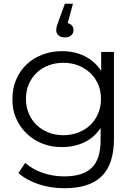

<svg xmlns="http://www.w3.org/2000/svg" viewBox="-20 -802 726 1021"><path d="M586 -526V-64Q586 71 521 135Q456 199 323 199Q250 199 185 177.5Q120 156 78 118L114 64Q152 98 206.5 117Q261 136 321 136Q421 136 468 90Q515 44 515 -55V-122Q482 -71 429 -45.5Q376 -20 310 -20Q255 -19 206.5 -38Q158 -57 122 -91.5Q86 -126 65.5 -173Q45 -220 46 -276Q46 -332 66 -379Q86 -426 121.5 -459.5Q157 -493 205.5 -511.5Q254 -530 310 -530Q377 -530 431 -503Q485 -476 518 -425V-526ZM517 -276Q517 -318 502 -353Q487 -388 460.5 -413.5Q434 -439 397.5 -453.5Q361 -468 317 -468Q274 -468 237.5 -454Q201 -440 174.5 -414.5Q148 -389 133 -354Q118 -319 118 -276Q118 -234 133 -198.5Q148 -163 174.5 -137.5Q201 -112 237.5 -97.5Q274 -83 317 -83Q360 -83 397 -97.5Q434 -112 460.5 -137.5Q487 -163 502 -198.5Q517 -234 517 -276ZM371 -642Q371 -625 358.5 -614Q346 -603 325 -603Q303 -603 291 -614Q279 -625 279 -642Q279 -652 282 -662.5Q285 -673 290 -686L325 -782H368L340 -679Q354 -676 362.5 -666Q371 -656 371 -642Z"/></svg>

Font: CMG Sans
Style: Regular
Weight: 400
Designer: Julieta Ulanovsky
Foundry: Julieta Ulanovsky
Version: Version 7.200